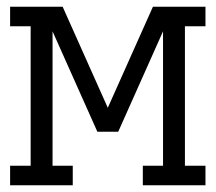

<svg xmlns="http://www.w3.org/2000/svg" viewBox="-20 -550 640 570"><path d="M10 0V-58H71V-472H10V-530H166L300 -230L434 -530H590V-472H529V-58H590V0H404V-58H464V-457L331 -159H269L136 -457V-58H196V0Z"/></svg>

Font: Iosevka Curly Slab LtEx
Style: Regular
Weight: 300
Width: 7
Monospace: yes
Designer: Belleve Invis
Foundry: Belleve Invis
Version: Version 11.1.0; ttfautohint (v1.8.3)